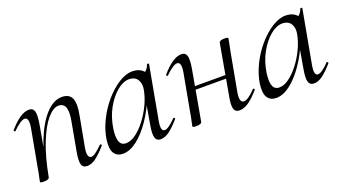

<svg xmlns="http://www.w3.org/2000/svg" viewBox="-43 -730 1890 1064"><g transform="rotate(-20 901.5 -198.0)"><path d="M337 9Q311 9 304.5 -13Q298 -35 308 -89L337 -248Q360 -360 300 -360Q268 -360 233 -319Q198 -278 166.5 -199Q135 -120 114 -7L102 -8Q123 -125 158 -213Q193 -301 238.5 -350Q284 -399 333 -399Q376 -399 390.5 -368Q405 -337 391 -267L358 -89Q353 -59 358 -45Q363 -31 375 -31Q386 -31 403 -43.5Q420 -56 441 -77Q444 -81 448.5 -77Q453 -73 449 -69Q417 -32 390 -11.5Q363 9 337 9ZM82 8Q68 8 63.5 6.5Q59 5 59 2Q59 -2 64.5 -25Q70 -48 74 -74L115 -297Q125 -356 98 -356Q87 -356 69 -344Q51 -332 29 -310Q26 -306 21.5 -310.5Q17 -315 21 -318Q55 -357 83.5 -376Q112 -395 138 -395Q162 -395 168.5 -373.5Q175 -352 166 -299L114 -7Q112 8 82 8Z M546 13Q513 13 496 -11Q479 -35 486 -91Q494 -145 520.5 -199.5Q547 -254 585.5 -299Q624 -344 667 -371.5Q710 -399 749 -399Q768 -399 785.5 -392.5Q803 -386 816 -370.5Q829 -355 831 -330L788 -357Q801 -359 817.5 -373.5Q834 -388 839 -407Q841 -410 846.5 -409Q852 -408 851 -406L793 -89Q783 -31 808 -31Q819 -31 836.5 -43.5Q854 -56 874 -77Q877 -80 881 -76Q885 -72 882 -69Q850 -32 823 -11.5Q796 9 770 9Q746 9 739 -13Q732 -35 742 -89L766 -229L783 -246Q753 -170 713 -111.5Q673 -53 630 -20Q587 13 546 13ZM582 -36Q610 -36 640 -58Q670 -80 697.5 -115.5Q725 -151 745.5 -193.5Q766 -236 774 -277Q782 -314 767 -339Q752 -364 715 -364Q680 -363 644 -332.5Q608 -302 580 -251.5Q552 -201 542 -136Q535 -86 544.5 -61Q554 -36 582 -36Z M981 8Q967 8 962.5 6.5Q958 5 958 2Q958 -2 963.5 -25Q969 -48 973 -74L1014 -297Q1024 -356 997 -356Q986 -356 968 -344Q950 -332 928 -310Q925 -306 920.5 -310.5Q916 -315 920 -318Q954 -357 982.5 -376Q1011 -395 1037 -395Q1061 -395 1067.5 -373.5Q1074 -352 1065 -299L1013 -7Q1011 8 981 8ZM1018 -183 1022 -203H1254L1251 -183ZM1235 8Q1210 8 1203.5 -14Q1197 -36 1207 -87L1259 -380Q1261 -395 1290 -395Q1305 -395 1309 -393Q1313 -391 1313 -388Q1313 -385 1308 -362.5Q1303 -340 1298 -313L1257 -90Q1247 -31 1275 -31Q1300 -31 1343 -77Q1347 -81 1351 -77Q1355 -73 1351 -69Q1317 -30 1289.5 -11Q1262 8 1235 8Z M1450 13Q1417 13 1400 -11Q1383 -35 1390 -91Q1398 -145 1424.5 -199.5Q1451 -254 1489.5 -299Q1528 -344 1571 -371.5Q1614 -399 1653 -399Q1672 -399 1689.5 -392.5Q1707 -386 1720 -370.5Q1733 -355 1735 -330L1692 -357Q1705 -359 1721.5 -373.5Q1738 -388 1743 -407Q1745 -410 1750.5 -409Q1756 -408 1755 -406L1697 -89Q1687 -31 1712 -31Q1723 -31 1740.5 -43.5Q1758 -56 1778 -77Q1781 -80 1785 -76Q1789 -72 1786 -69Q1754 -32 1727 -11.5Q1700 9 1674 9Q1650 9 1643 -13Q1636 -35 1646 -89L1670 -229L1687 -246Q1657 -170 1617 -111.5Q1577 -53 1534 -20Q1491 13 1450 13ZM1486 -36Q1514 -36 1544 -58Q1574 -80 1601.5 -115.5Q1629 -151 1649.5 -193.5Q1670 -236 1678 -277Q1686 -314 1671 -339Q1656 -364 1619 -364Q1584 -363 1548 -332.5Q1512 -302 1484 -251.5Q1456 -201 1446 -136Q1439 -86 1448.5 -61Q1458 -36 1486 -36Z"/></g></svg>

Font: Cormorant
Style: Italic
Weight: 400
Italic angle: -10°
Designer: Christian Thalmann (Catharsis Fonts)
Foundry: Catharsis Fonts
Version: Version 4.000